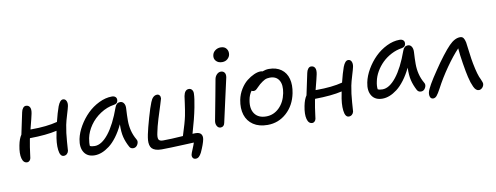

<svg xmlns="http://www.w3.org/2000/svg" viewBox="-74 -1189 4604 1783"><g transform="rotate(-10 2228.0 -297.0)"><path d="M104 -46.9Q68.4 -46.9 56.2 -92.5Q43.9 -138.2 59.1 -214.8Q71.3 -276.9 94.2 -309.1Q101.1 -339.4 137.2 -512.2Q141.6 -535.6 153.6 -550.8Q165.5 -565.9 181.2 -565.9Q207 -565.9 218.3 -545.4Q229.5 -524.9 221.2 -484.9Q215.3 -454.6 186 -341.8H194.8Q339.4 -341.8 439.9 -368.2Q460.9 -453.6 481 -508.8Q502.9 -564.9 530.8 -564.9Q552.2 -564.9 562 -544.4Q571.8 -523.9 565.9 -495.1Q561.5 -473.6 544.2 -417.2Q526.9 -360.8 520 -326.2Q505.9 -254.4 500.2 -171.4Q494.6 -88.4 494.1 -85.9Q490.2 -68.4 477.8 -57.6Q465.3 -46.9 448.2 -46.9Q413.6 -46.9 406 -110.4Q398.4 -173.8 418 -266.1Q419.9 -273.4 421.9 -288.1Q323.7 -265.1 167 -263.2Q166.5 -261.2 165.5 -257.1Q164.6 -252.9 164.1 -251Q157.2 -216.8 152.1 -182.1Q147 -147.5 143.3 -118.2Q139.6 -88.9 138.2 -80.1Q135.3 -65.9 125.7 -56.4Q116.2 -46.9 104 -46.9Z M732.9 -2Q665 -2 634.3 -49.6Q603.5 -97.2 618.7 -174.8Q630.9 -234.4 666.3 -294.9Q701.7 -355.5 750.2 -403.6Q798.8 -451.7 860.8 -481.9Q922.9 -512.2 982.9 -512.2Q1005.9 -512.2 1018.1 -499.3Q1030.3 -486.3 1025.9 -463.9Q1021.5 -437.5 989.7 -433.1Q921.4 -422.9 860.4 -382.8Q799.3 -342.8 760 -286.1Q720.7 -229.5 708 -168Q699.7 -122.1 702.6 -95.2Q719.7 -86.9 748 -86.9Q812.5 -86.9 878.4 -169.9Q944.3 -252.9 1000 -408.2Q1014.2 -448.2 1048.8 -448.2Q1071.8 -448.2 1084.5 -428.7Q1097.2 -409.2 1094.7 -378.9Q1090.8 -314.5 1090.8 -265.6Q1090.8 -216.8 1102.3 -170.7Q1113.8 -124.5 1139.6 -80.1Q1152.8 -59.6 1138.4 -32.2Q1124 -4.9 1096.7 -4.9Q1070.8 -4.9 1060.1 -26.9Q1034.2 -74.7 1022 -122.8Q1009.8 -170.9 1011.7 -245.1Q981.4 -180.7 945.1 -132.3Q908.7 -84 872.1 -56.4Q835.4 -28.8 800.8 -15.4Q766.1 -2 732.9 -2Z M1651.4 191.9Q1631.8 191.9 1623.5 178.2Q1615.2 164.6 1618.7 147.9Q1620.6 136.7 1636.5 99.4Q1652.3 62 1658.7 41Q1636.7 42 1568.4 44.9Q1500 47.9 1444.8 49.8Q1389.6 51.8 1353.5 51.8Q1320.3 51.8 1297.9 44.2Q1275.4 36.6 1263.2 23.7Q1251 10.7 1246.3 -10Q1241.7 -30.8 1243.4 -53.7Q1245.1 -76.7 1251.5 -107.9Q1262.7 -162.6 1290 -258.3Q1317.4 -354 1335.4 -397Q1357.9 -456.1 1399.4 -456.1Q1413.6 -456.1 1422.4 -444.8Q1431.2 -433.6 1429.7 -415Q1429.2 -408.7 1412.4 -357.7Q1395.5 -306.6 1373.3 -233.9Q1351.1 -161.1 1341.3 -109.9Q1331.1 -65.4 1338.9 -46.6Q1346.7 -27.8 1380.4 -27.8Q1454.1 -27.8 1569.3 -36.1Q1608.9 -158.7 1620.6 -216.8Q1630.4 -266.6 1638.7 -328.1Q1647 -389.6 1648.4 -398.9Q1659.7 -457 1698.7 -457Q1717.3 -457 1728.3 -442.6Q1739.3 -428.2 1738.3 -407.2Q1737.3 -362.8 1720.7 -278.8Q1701.2 -177.7 1660.6 -41Q1669.4 -42 1687.5 -42Q1726.1 -42 1740.5 -23.4Q1754.9 -4.9 1749.5 25.9Q1740.7 70.8 1706.5 145Q1694.8 167.5 1681.9 179.7Q1668.9 191.9 1651.4 191.9Z M2048.3 -648.9Q2011.7 -648.9 1991.2 -671.4Q1970.7 -693.8 1977.5 -726.1Q1982.4 -752.4 2005.1 -769.3Q2027.8 -786.1 2056.6 -786.1Q2093.8 -786.1 2111.3 -761.7Q2128.9 -737.3 2122.6 -705.1Q2118.2 -683.6 2098.6 -666.3Q2079.1 -648.9 2048.3 -648.9ZM1929.2 -53.2Q1906.2 -53.2 1894.3 -75.2Q1882.3 -97.2 1888.2 -126Q1911.1 -242.7 1931.2 -353Q1951.2 -463.4 1959.5 -505.9Q1964.8 -530.8 1981.7 -547.4Q1998.5 -564 2019.5 -564Q2041.5 -564 2053.5 -547.9Q2065.4 -531.7 2060.5 -502.9Q2053.2 -466.8 2014.9 -299.3Q1976.6 -131.8 1968.3 -89.8Q1965.3 -72.8 1955.1 -63Q1944.8 -53.2 1929.2 -53.2Z M2362.8 -1Q2282.2 -1 2229 -36.6Q2175.8 -72.3 2156.2 -134Q2136.7 -195.8 2151.9 -274.9Q2162.6 -327.6 2190.4 -372.6Q2218.3 -417.5 2252.4 -444.6Q2286.6 -471.7 2321 -486.8Q2355.5 -502 2382.8 -502Q2393.6 -502 2400.9 -499Q2433.6 -511.2 2462.9 -511.2Q2533.2 -511.2 2579.1 -477.8Q2625 -444.3 2640.6 -385.5Q2656.2 -326.7 2641.1 -251Q2618.7 -138.7 2542.2 -69.8Q2465.8 -1 2362.8 -1ZM2236.8 -258.8Q2221.2 -177.2 2255.6 -129.2Q2290 -81.1 2363.8 -81.1Q2433.6 -81.1 2486.1 -131.8Q2538.6 -182.6 2555.2 -266.1Q2570.3 -342.3 2544.4 -386.2Q2518.6 -430.2 2458 -430.2Q2429.7 -430.2 2409.2 -419.9Q2388.7 -409.7 2359.9 -386.2Q2347.2 -375.5 2332.5 -360.1Q2317.9 -344.7 2309.6 -339.4Q2301.3 -334 2289.1 -334Q2277.3 -334 2270 -339.8Q2245.1 -305.7 2236.8 -258.8Z M2774.9 53.2Q2739.3 53.2 2727.1 7.3Q2714.8 -38.6 2730 -115.2Q2742.2 -176.8 2765.1 -209Q2772 -239.3 2808.1 -412.1Q2812.5 -435.5 2824.5 -450.7Q2836.4 -465.8 2852.1 -465.8Q2877.9 -465.8 2889.2 -445.3Q2900.4 -424.8 2892.1 -384.8Q2886.7 -356.4 2856.9 -242.2H2865.7Q3012.2 -242.2 3110.8 -268.1Q3132.3 -355 3151.9 -409.2Q3173.3 -464.8 3202.1 -464.8Q3223.6 -464.8 3233.2 -444.6Q3242.7 -424.3 3236.8 -395Q3232.4 -373.5 3215.1 -317.1Q3197.8 -260.7 3190.9 -226.1Q3176.8 -154.3 3171.1 -71.3Q3165.5 11.7 3165 14.2Q3161.1 31.7 3148.7 42.5Q3136.2 53.2 3119.1 53.2Q3084.5 53.2 3076.9 -10.3Q3069.3 -73.7 3088.9 -166Q3090.8 -173.3 3092.8 -188Q2994.6 -165 2837.9 -163.1Q2837.4 -161.1 2836.4 -157Q2835.4 -152.8 2835 -150.9Q2828.1 -116.7 2823 -82Q2817.9 -47.4 2814.2 -18.1Q2810.5 11.2 2809.1 20Q2806.2 34.2 2796.6 43.7Q2787.1 53.2 2774.9 53.2Z M3455.6 -56.2Q3387.2 -56.2 3356.4 -104Q3325.7 -151.9 3341.8 -229Q3354 -289.1 3389.4 -349.9Q3424.8 -410.6 3473.1 -458.5Q3521.5 -506.3 3583 -536.6Q3644.5 -566.9 3704.6 -566.9Q3728.5 -566.9 3741 -554.2Q3753.4 -541.5 3749 -518.1Q3744.6 -492.7 3711.9 -486.8Q3660.6 -479.5 3612.3 -454.3Q3564 -429.2 3527.3 -393.3Q3490.7 -357.4 3465.1 -313Q3439.5 -268.6 3430.7 -222.2Q3421.9 -183.6 3425.8 -149.9Q3441.4 -141.1 3470.7 -141.1Q3535.2 -141.1 3601.1 -223.9Q3667 -306.6 3722.7 -461.9Q3736.8 -502.9 3772 -502.9Q3794.4 -502.9 3806.9 -483.4Q3819.3 -463.9 3817.9 -433.1Q3814 -369.1 3814 -320.1Q3814 -271 3825.2 -224.9Q3836.4 -178.7 3861.8 -134.8Q3875.5 -114.3 3861.3 -86.7Q3847.2 -59.1 3819.8 -59.1Q3793.5 -59.1 3781.7 -82Q3756.8 -129.4 3744.9 -177Q3732.9 -224.6 3734.9 -298.8Q3704.1 -234.9 3667.7 -186.8Q3631.3 -138.7 3594.7 -110.8Q3558.1 -83 3523.4 -69.6Q3488.8 -56.2 3455.6 -56.2Z M3920.4 23.9Q3900.4 23.9 3892.3 6.1Q3884.3 -11.7 3889.2 -38.1Q3900.4 -87.4 3999.5 -231.9Q4040.5 -293.9 4085.4 -352.1Q4130.4 -410.2 4158.2 -438Q4211.9 -493.2 4263.2 -493.2Q4283.7 -493.2 4294.2 -478.5Q4304.7 -463.9 4310.5 -436Q4313.5 -418.9 4322.5 -344.7Q4331.5 -270.5 4339.4 -231.9Q4361.3 -118.7 4385.3 -74.2Q4400.4 -41.5 4399.4 -28.8Q4397.9 -8.8 4383.3 6.1Q4368.7 21 4350.6 21Q4336.4 21 4324.5 10.5Q4312.5 0 4303 -20.8Q4293.5 -41.5 4286.1 -63.7Q4278.8 -85.9 4271.5 -117.2Q4260.7 -162.1 4246.6 -249.3Q4232.4 -336.4 4228.5 -394Q4172.9 -336.4 4107.2 -242.9Q4041.5 -149.4 3992.2 -55.2Q3969.2 -12.2 3953.9 5.9Q3938.5 23.9 3920.4 23.9Z"/></g></svg>

Font: Shantell Sans Bouncy
Style: Italic
Weight: 400
Italic angle: -11.31°
Designer: Stephen Nixon, Anya Danilova, Shantell Martin
Foundry: Arrow Type
Version: Version 1.006;[9816181b4]